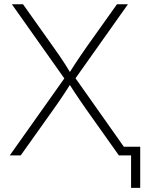

<svg xmlns="http://www.w3.org/2000/svg" viewBox="-20 -748 695 924"><path d="M26.9 0 301.3 -387.2V-354L37.1 -727.5H90.8L234.9 -524.4Q252 -500.5 266.4 -479.5Q280.8 -458.5 294.4 -437.3Q308.1 -416 322.3 -392.1H310.5Q325.2 -416 338.9 -437Q352.5 -458 367.2 -479.2Q381.8 -500.5 398.4 -524.4L543 -727.5H595.7L331.5 -354.5V-388.2L605.5 0H552.2L394 -223.1Q378.4 -245.6 364.5 -265.9Q350.6 -286.1 337.2 -306.4Q323.7 -326.7 309.6 -349.6H322.8Q308.6 -327.1 295.4 -306.6Q282.2 -286.1 268.3 -266.1Q254.4 -246.1 238.3 -223.1L79.6 0ZM610.8 156.2V0H563.5V-42H654.8V156.2Z"/></svg>

Font: Inter 18pt ExtraLight
Style: Regular
Weight: 250
Designer: Rasmus Andersson
Foundry: rsms
Version: Version 4.001;git-66647c0bb